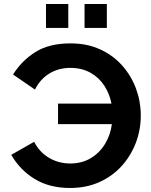

<svg xmlns="http://www.w3.org/2000/svg" viewBox="-20 -930 753 956"><path d="M329 6Q226 6 152.5 -39Q79 -84 36 -159L150 -224Q176 -173 223.5 -144.5Q271 -116 330 -116Q388 -116 432 -142.5Q476 -169 503 -213.5Q530 -258 537 -312H269V-414H535Q526 -462 500 -502.5Q474 -543 431 -567.5Q388 -592 330 -592Q272 -592 226 -564Q180 -536 154 -484L45 -559Q88 -628 156.5 -671Q225 -714 331 -714Q414 -714 479 -684Q544 -654 589 -603Q634 -552 657.5 -488Q681 -424 681 -355Q681 -283 656 -218Q631 -153 585 -102.5Q539 -52 474 -23Q409 6 329 6ZM209 -791V-910H320V-791ZM401 -791V-910H512V-791Z"/></svg>

Font: Raleway
Style: Bold
Weight: 700
Designer: Matt McInerney, Pablo Impallari, Rodrigo Fuenzalida
Foundry: Matt McInerney, Pablo Impallari, Rodrigo Fuenzalida
Version: Version 4.026